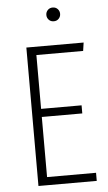

<svg xmlns="http://www.w3.org/2000/svg" viewBox="-59 -907 532 945"><g transform="rotate(-5 207.5 -434.5)"><path d="M375 -684 369 -643H138V-377H338V-337H138V-40H380V0H92V-684ZM272 -835Q272 -821 262.5 -811Q253 -801 238 -801Q223 -801 213.5 -811Q204 -821 204 -835Q204 -849 213.5 -859Q223 -869 238 -869Q253 -869 262.5 -859Q272 -849 272 -835Z"/></g></svg>

Font: Fira Sans Extra Condensed ExtraLight
Style: Regular
Weight: 275
Width: 1
Designer: Carrois Corporate & Edenspiekermann AG
Foundry: Carrois Corporate GbR & Edenspiekermann AG
Version: Version 4.203